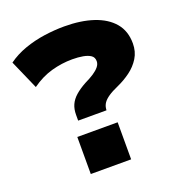

<svg xmlns="http://www.w3.org/2000/svg" viewBox="-130 -823 863 930"><g transform="rotate(-20 301.5 -358.0)"><path d="M211 -264V-294Q211 -323 221 -345.5Q231 -368 252.5 -387Q274 -406 307 -424Q334 -437 353 -449.5Q372 -462 383 -475.5Q394 -489 394 -504Q394 -524 379.5 -534Q365 -544 340.5 -548.5Q316 -553 285 -553Q231 -553 177.5 -538Q124 -523 74 -487L8 -637Q48 -666 97.5 -683.5Q147 -701 200 -708.5Q253 -716 303 -716Q389 -716 453 -694.5Q517 -673 552.5 -631Q588 -589 588 -525Q588 -483 568 -450.5Q548 -418 516 -394.5Q484 -371 448 -355Q416 -341 397 -328Q378 -315 369 -302Q360 -289 358 -274L357 -264ZM180 0V-191H388V0Z"/></g></svg>

Font: Nunito Sans 7pt SemiExpanded Black
Style: Regular
Weight: 900
Width: 6
Designer: Vernon Adams
Foundry: Vernon Adams
Version: Version 3.101;gftools[0.9.27]